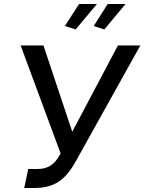

<svg xmlns="http://www.w3.org/2000/svg" viewBox="-20 -937 721 959"><path d="M358 -790 464 -917H375L304 -807ZM501 -790 607 -917H518L448 -807ZM101 2H149C251 2 306 -36 360 -134L681 -710H569L341 -279L197 -710H83L283 -170L277 -161C252 -114 217 -93 169 -93H121Z"/></svg>

Font: FIGSv2-sans-serif SmBold Italic
Style: Regular
Weight: 600
Italic angle: -12°
Designer: Matt McInerney, Pablo Impallari, Rodrigo Fuenzalida
Foundry: Matt McInerney, Pablo Impallari, Rodrigo Fuenzalida
Version: Version 4.020;hotconv 1.0.109;makeotfexe 2.5.65596